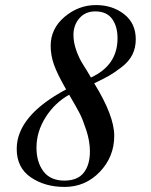

<svg xmlns="http://www.w3.org/2000/svg" viewBox="-20 -726 596 758"><path d="M270 -588Q270 -559 281 -527.5Q292 -496 307.5 -472Q323 -448 339 -420Q444 -468 444 -575Q444 -622 422.5 -651.5Q401 -681 356 -681Q317 -681 293.5 -654Q270 -627 270 -588ZM46 -138Q46 -269 241 -373Q206 -434 193 -471Q180 -508 180 -545Q180 -613 235 -659.5Q290 -706 359 -706Q424 -706 470 -670Q516 -634 516 -571Q516 -537 502.5 -510Q489 -483 459.5 -460.5Q430 -438 410.5 -427Q391 -416 352 -397Q431 -269 431 -190Q431 -107 374 -47.5Q317 12 235 12Q157 12 101.5 -26Q46 -64 46 -138ZM124 -143Q124 -86 151.5 -49.5Q179 -13 234 -13Q286 -13 310.5 -44Q335 -75 335 -128Q335 -168 321 -211Q307 -254 295 -277.5Q283 -301 253 -352Q196 -320 160 -263Q124 -206 124 -143Z"/></svg>

Font: Justus
Style: Italic
Weight: 400
Italic angle: -12°
Version: Version 001.001